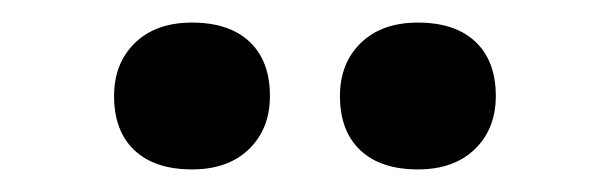

<svg xmlns="http://www.w3.org/2000/svg" viewBox="-20 -798 540 170"><path d="M350 -648Q317 -648 299 -665Q281 -682 281 -713Q281 -742 299.5 -760Q318 -778 350 -778Q383 -778 401 -761Q419 -744 419 -713Q419 -684 400.5 -666Q382 -648 350 -648ZM150 -648Q117 -648 99 -665Q81 -682 81 -713Q81 -742 99.5 -760Q118 -778 150 -778Q183 -778 201 -761Q219 -744 219 -713Q219 -684 200.5 -666Q182 -648 150 -648Z"/></svg>

Font: Lexend Mega
Style: Regular
Weight: 400
Designer: Bonnie Shaver-Troup, Thomas Jockin
Foundry: Lexend
Version: Version 1.007